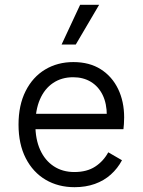

<svg xmlns="http://www.w3.org/2000/svg" viewBox="-20 -768 594 798"><path d="M290 10Q222 10 169.5 -21Q117 -52 87 -110.5Q57 -169 57 -250Q57 -331 86.5 -389.5Q116 -448 167.5 -479Q219 -510 285 -510Q352 -510 399 -480Q446 -450 471 -398Q496 -346 496 -280Q496 -264 495 -252Q494 -240 493 -231H104V-295H461L424 -287Q424 -338 406.5 -373.5Q389 -409 357.5 -428Q326 -447 284 -447Q236 -447 200.5 -423Q165 -399 146 -355Q127 -311 127 -250Q127 -189 147 -145Q167 -101 203.5 -77Q240 -53 289 -53Q341 -53 375.5 -75.5Q410 -98 430 -135L487 -102Q469 -68 440.5 -42.5Q412 -17 374 -3.5Q336 10 290 10ZM313 -748H392L295 -583H236Z"/></svg>

Font: Kantumruy Pro
Style: Regular
Weight: 400
Designer: Sovichet Tep
Foundry: Sovichet Tep
Version: Version 1.002